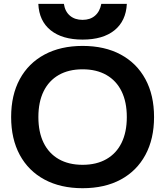

<svg xmlns="http://www.w3.org/2000/svg" viewBox="-20 -982 871 1012"><path d="M415.3 10Q299.7 10 214.8 -35.5Q130 -81 84.3 -165.3Q38.7 -249.7 38.7 -365Q38.7 -481 84.3 -565Q130 -649 214.8 -694.5Q299.7 -740 415.3 -740Q532 -740 616.3 -694.5Q700.7 -649 746.3 -565Q792 -481 792 -365Q792 -249.7 746.3 -165.3Q700.7 -81 616.3 -35.5Q532 10 415.3 10ZM415.3 -113.3Q488.7 -113.3 541 -143.3Q593.4 -173.3 620.9 -229.5Q648.4 -285.7 648.4 -365Q648.4 -444.3 620.9 -500.5Q593.4 -556.7 541 -586.7Q488.7 -616.7 415.3 -616.7Q342 -616.7 289.6 -586.7Q237.3 -556.7 209.8 -500.5Q182.3 -444.3 182.3 -365Q182.3 -285.7 209.8 -229.5Q237.3 -173.3 289.6 -143.3Q342 -113.3 415.3 -113.3ZM415.3 -773.3Q308.4 -773.3 247.2 -822.3Q186 -871.3 182 -961.7H316.7Q322.7 -921.3 348.7 -899.3Q374.7 -877.3 415.3 -877.3Q455.3 -877.3 480.8 -899.3Q506.3 -921.3 514 -961.7H648.6Q644 -871.3 583.3 -822.3Q522.6 -773.3 415.3 -773.3Z"/></svg>

Font: M PLUS 2 Thin
Style: Regular
Weight: 100
Designer: Coji Morishita
Foundry: UNDERFOREST DESIGN
Version: Version 1.001